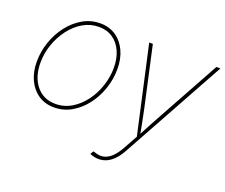

<svg xmlns="http://www.w3.org/2000/svg" viewBox="-122 -737 1329 1133"><g transform="rotate(20 542.5 -171.0)"><path d="M239.7 11.2Q183.1 11.2 141.1 -17.1Q99.1 -45.4 75.9 -95Q52.7 -144.5 52.7 -209Q52.7 -271.5 73.2 -331.8Q93.8 -392.1 131.1 -440.9Q168.5 -489.7 219 -519.3Q269.5 -548.8 329.6 -548.8Q385.7 -548.8 427.5 -520.5Q469.2 -492.2 492.2 -442.6Q515.1 -393.1 515.1 -329.1Q515.1 -267.1 494.9 -206.5Q474.6 -146 437.5 -96.9Q400.4 -47.9 349.9 -18.3Q299.3 11.2 239.7 11.2ZM240.2 -11.2Q295.4 -11.2 341.6 -39.1Q387.7 -66.9 421.6 -112.8Q455.6 -158.7 474.1 -215.1Q492.7 -271.5 492.7 -328.1Q492.7 -386.7 472.9 -431.4Q453.1 -476.1 416.3 -501.2Q379.4 -526.4 329.1 -526.4Q275.9 -526.4 230 -499.8Q184.1 -473.1 149.4 -427.7Q114.7 -382.3 95 -325.9Q75.2 -269.5 75.2 -210Q75.2 -121.6 119.9 -66.4Q164.6 -11.2 240.2 -11.2ZM536.1 195.8 546.9 175.8 557.6 177.7Q587.9 189 614.5 183.6Q641.1 178.2 664.8 156Q688.5 133.8 710 95.2L759.3 6.3L637.7 -541H660.6L743.7 -164.1Q752 -125.5 759.5 -86.7Q767.1 -47.9 774.4 -8.8H768.6Q789.1 -47.9 809.8 -86.7Q830.6 -125.5 852.1 -164.1L1059.6 -541H1085L729.5 103.5Q710.4 138.7 689 161.6Q667.5 184.6 643.3 196Q619.1 207.5 591.8 207.5Q578.1 207.5 564.5 204.6Q550.8 201.7 536.1 195.8Z"/></g></svg>

Font: Inter 17pt Thin
Style: Italic
Weight: 250
Italic angle: -9.3988°
Version: Version 4.001;git-66647c0bb